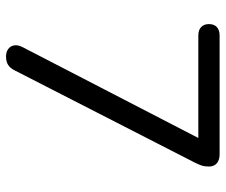

<svg xmlns="http://www.w3.org/2000/svg" viewBox="-76 -669 752 640"><g transform="rotate(90 300.0 -349.0)"><path d="M167.8 6.9Q153.8 6.9 143.8 -0.1Q133.8 -7.1 131.4 -19.5Q128.9 -31.9 136.7 -47.5L458.3 -669.6V-634.1H98.2Q80.2 -634.1 70.2 -643.5Q60.3 -653 60.3 -669.6Q60.3 -686.5 70.2 -695.8Q80.2 -705 98.2 -705H494.8Q513.3 -705 524.2 -695.8Q535.1 -686.5 535.1 -669.6Q535.1 -655.5 531.7 -645.1Q528.4 -634.7 521.6 -621.5L214.3 -21.3Q207 -6.7 196.1 0.1Q185.2 6.9 167.8 6.9Z"/></g></svg>

Font: Nunito ExtraLight
Style: Regular
Weight: 200
Designer: Vernon Adams
Foundry: Vernon Adams
Version: Version 3.602